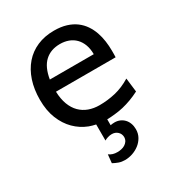

<svg xmlns="http://www.w3.org/2000/svg" viewBox="-177 -619 889 965"><g transform="rotate(-30 267.5 -137.0)"><path d="M136.7 -236.8Q138.2 -193.8 150.1 -162.1Q162.1 -130.4 182.9 -109.6Q203.6 -88.9 231.7 -78.6Q259.8 -68.4 293 -68.4Q340.3 -68.4 385.7 -79.1Q431.2 -89.8 476.1 -117.2L485.8 -36.6Q460 -23.4 435.1 -14.2Q410.2 -4.9 385.3 1Q360.4 6.8 334.5 9.3Q313.5 11.7 290.5 12.2V46.4Q295.4 45.4 300.5 44.7Q305.7 43.9 314 43.9Q330.6 43.9 344.7 50Q358.9 56.2 369.1 67.1Q379.4 78.1 385 93.5Q390.6 108.9 390.6 127Q390.6 151.9 379.4 171.9Q368.2 191.9 350.1 205.8Q332 219.7 310.1 227.1Q288.1 234.4 266.1 234.4Q247.1 234.4 231.2 228.8Q215.3 223.1 200.2 214.8L205.1 166Q215.8 173.8 227.1 177.2Q238.3 180.7 253.9 180.7Q264.6 180.7 276.1 178.2Q287.6 175.8 297.1 169.9Q306.6 164.1 313 154.8Q319.3 145.5 319.8 131.8Q319.3 112.8 305.9 100.3Q292.5 87.9 272.5 87.9Q260.7 87.9 249 91.6Q237.3 95.2 229.5 100.1V6.8Q210 2.9 191.4 -3.9Q148.9 -20.5 116.7 -52.5Q84.5 -84.5 65.4 -131.8Q46.4 -179.2 46.4 -241.7Q46.4 -302.2 62.7 -351.3Q79.1 -400.4 109.4 -435.3Q139.6 -470.2 183.1 -489Q226.6 -507.8 280.8 -507.8Q320.8 -507.8 351.6 -498.3Q382.3 -488.8 404.8 -471.9Q427.2 -455.1 442.4 -432.6Q457.5 -410.2 466.6 -384.3Q475.6 -358.4 479.5 -330.3Q483.4 -302.2 483.4 -274.9V-255.9Q483.4 -243.7 482.9 -236.8ZM273.4 -434.6Q219.7 -434.6 185.5 -403.1Q151.4 -371.6 140.6 -305.2H395.5Q395.5 -336.4 386.5 -360.6Q377.4 -384.8 361.1 -401.4Q344.7 -418 322.3 -426.3Q299.8 -434.6 273.4 -434.6Z"/></g></svg>

Font: Andika Am
Style: Regular
Weight: 400
Designer: Victor Gaultney, Annie Olsen, Julie Remington, Don Collingsworth, Eric Hays, Becca Hirsbrunner
Foundry: SIL International
Version: Version 5.000